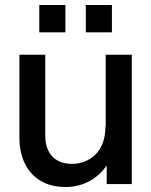

<svg xmlns="http://www.w3.org/2000/svg" viewBox="-20 -740 608 772"><path d="M162 -196V-520H58V-185C58 -78 117 12 243 12C319 12 374 -25 409 -74V0H510V-520H405V-232H404C404 -104 311 -81 271 -81C195 -81 162 -129 162 -196ZM138 -610H243V-720H138ZM325 -610H430V-720H325Z"/></svg>

Font: Aspekta 500
Style: Regular
Weight: 500
Designer: Ivo Dolenc
Version: Version 2.100